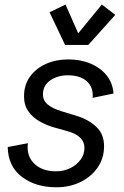

<svg xmlns="http://www.w3.org/2000/svg" viewBox="-20 -795 533 827"><path d="M223.1 11.7Q133.3 11.7 74.2 -33.2Q15.1 -78.1 13.2 -161.6L100.1 -178.2Q93.3 -123.5 127.4 -90.3Q161.6 -57.1 220.7 -57.1Q254.9 -57.1 282.7 -70.8Q310.5 -84.5 327.1 -107.4Q343.8 -130.4 343.8 -158.2Q343.8 -210 269 -230.5L209.5 -247.1Q181.2 -255.4 151.9 -271.5Q122.6 -287.6 103 -314.2Q83.5 -340.8 83.5 -379.9Q83.5 -429.2 109.1 -464.8Q134.8 -500.5 178 -519.8Q221.2 -539.1 273.9 -539.1Q327.1 -539.1 370.1 -521Q413.1 -502.9 439.5 -470Q465.8 -437 468.8 -392.1L378.9 -373.5Q383.3 -417 355.2 -443.8Q327.1 -470.7 271.5 -470.7Q228.5 -470.7 196.8 -449Q165 -427.2 165 -388.2Q165 -362.3 185.3 -345Q205.6 -327.6 249 -314.5L308.6 -296.4Q359.9 -281.2 394 -249.5Q428.2 -217.8 428.2 -165.5Q428.2 -112.8 400.1 -72.8Q372.1 -32.7 325.7 -10.5Q279.3 11.7 223.1 11.7ZM418.5 -775.4 476.6 -731 360.4 -601.6H260.3L193.4 -742.2L262.2 -775.4L316.9 -651.4Z"/></svg>

Font: Schibsted Grotesk
Style: Italic
Weight: 400
Italic angle: -12°
Designer: Bakken & Baeck AS, Henrik Kongsvoll
Foundry: Schibsted ASA
Version: Version 1.100; ttfautohint (v1.8.4.7-5d5b);gftools[0.9.25]